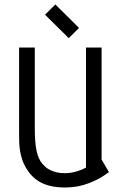

<svg xmlns="http://www.w3.org/2000/svg" viewBox="-20 -829 549 859"><path d="M467.3 -59.1Q436 -35.6 407.2 -22Q378.4 -8.3 353 -1.2Q327.6 5.9 306.4 7.8Q285.2 9.8 269.5 9.8Q207 9.8 164.6 -11.7Q122.1 -33.2 95.7 -79.1Q85.4 -96.7 79.3 -115Q73.2 -133.3 70.1 -151.9Q66.9 -170.4 66.2 -188.7Q65.4 -207 65.4 -225.6V-616.2H135.7V-252.9Q135.7 -193.4 143.3 -155.8Q150.9 -118.2 169.4 -96.2Q175.3 -89.4 183.8 -81.8Q192.4 -74.2 204.8 -68.1Q217.3 -62 233.2 -58.1Q249 -54.2 269.5 -54.2Q293 -54.2 317.1 -60.5Q341.3 -66.9 364.7 -79.1V-616.2H434.6V-115.2ZM227.5 -809.1 333.5 -704.1 287.6 -658.2 181.6 -763.2Z"/></svg>

Font: Aubrey
Style: Regular
Weight: 400
Designer: Gayaneh Bagdasaryan | Cyreal.org
Foundry: Gayaneh Bagdasaryan | Cyreal.org
Version: Version 1.000